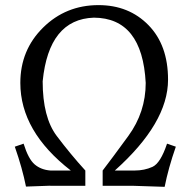

<svg xmlns="http://www.w3.org/2000/svg" viewBox="-20 -723 747 747"><path d="M620.6 3.9 501.5 0H379.4V-59.6Q411.1 -100.6 479 -193.6Q546.9 -286.6 546.9 -400.4Q533.7 -653.3 345.2 -654.3Q169.9 -648.4 146 -406.7Q146 -266.6 200.7 -194.1Q255.4 -121.6 312 -59.6V0H175.8V-0.5L81.1 2.9Q66.9 -68.4 37.6 -152.3L71.8 -164.1Q90.3 -104.5 114.7 -83.5Q139.2 -62.5 175.8 -59.6H255.4Q59.1 -211.9 59.1 -400.4Q59.1 -528.3 147.7 -615.7Q236.3 -703.1 363.3 -703.1Q481.4 -703.1 557.6 -625.2Q633.8 -547.4 633.8 -413.1Q633.8 -244.6 426.8 -59.6H504.9Q541.5 -59.6 573 -73.7Q604.5 -87.9 629.9 -164.1L664.1 -152.3Q634.8 -68.4 620.6 3.9Z"/></svg>

Font: Kelvinch
Style: Regular
Weight: 400
Designer: Paul James MIller
Foundry: High-Logic / Made with FontCreator
Version: Version 3.30 September 23, 2016